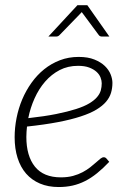

<svg xmlns="http://www.w3.org/2000/svg" viewBox="-20 -728 508 754"><path d="M286.5 -469.5Q246.5 -469.5 214.2 -452.8Q182 -436 157.2 -407.5Q132.5 -379 115.8 -341.8Q99 -304.5 91 -264Q154.5 -271 200.5 -280.2Q246.5 -289.5 278.5 -299.8Q310.5 -310 330.5 -322Q350.5 -334 361.2 -346.8Q372 -359.5 375.8 -373Q379.5 -386.5 379.5 -401Q379.5 -411.5 374.8 -423.8Q370 -436 359 -446Q348 -456 330.2 -462.8Q312.5 -469.5 286.5 -469.5ZM409 -92.5Q384.5 -66.5 361.2 -47.8Q338 -29 314.2 -17Q290.5 -5 265 0.8Q239.5 6.5 210.5 6.5Q169 6.5 136.8 -7.2Q104.5 -21 82.5 -46.2Q60.5 -71.5 49 -107.8Q37.5 -144 37.5 -189Q37.5 -226.5 45 -264.5Q52.5 -302.5 67.2 -337.5Q82 -372.5 103.8 -403Q125.5 -433.5 153.5 -456Q181.5 -478.5 215.5 -491.5Q249.5 -504.5 289 -504.5Q325.5 -504.5 350.8 -494.2Q376 -484 391.8 -468.8Q407.5 -453.5 414.5 -435.8Q421.5 -418 421.5 -402.5Q421.5 -382 416 -363.5Q410.5 -345 396.5 -328.5Q382.5 -312 358.5 -297.5Q334.5 -283 297.2 -270.8Q260 -258.5 208 -248.5Q156 -238.5 86 -231Q85 -221 84.2 -210.5Q83.5 -200 83.5 -190Q83.5 -115.5 117.2 -73.5Q151 -31.5 219 -31.5Q245.5 -31.5 266.8 -37.2Q288 -43 304.8 -52Q321.5 -61 334.2 -71Q347 -81 357 -90Q367 -99 374.2 -104.8Q381.5 -110.5 387.5 -110.5Q393.5 -110.5 398 -105.5ZM409.5 -584.5H379.5Q376.5 -584.5 373 -586Q369.5 -587.5 367 -591.5L305.5 -674.5L301 -680.5Q299.5 -678.5 295.5 -674.5L215 -591.5Q209 -584.5 201 -584.5H170L284 -707.5H323Z"/></svg>

Font: Lato 2
Style: Italic
Weight: 300
Italic angle: -7°
Designer: Lukasz Dziedzic with Adam Twardoch and Botio Nikoltchev
Foundry: tyPoland Lukasz Dziedzic
Version: Version 2.015; 2015-08-06; http://www.latofonts.com/